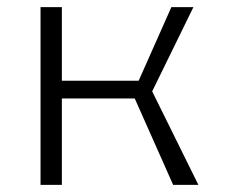

<svg xmlns="http://www.w3.org/2000/svg" viewBox="-20 -520 634 540"><path d="M94 -500H154V0H94ZM98 -293H370L462 -500H524L408 -263L538 0H467L359 -243H105Z"/></svg>

Font: Moderustic Light
Style: Regular
Weight: 300
Designer: Tural Alisoy
Foundry: TAFT Foundry
Version: Version 2.120